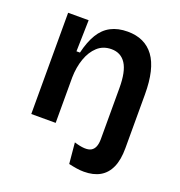

<svg xmlns="http://www.w3.org/2000/svg" viewBox="-129 -646 876 932"><g transform="rotate(20 309.0 -180.0)"><path d="M405 176Q387 176 367.5 173Q348 170 326 165L316 57Q377 76 403 61.5Q429 47 429 -1V-26H556V0Q556 60 538.5 99Q521 138 487.5 157Q454 176 405 176ZM70 0V-318V-523H176L172 -361H190Q204 -420 227.5 -459Q251 -498 287.5 -517Q324 -536 374 -536Q463 -536 509.5 -473Q556 -410 556 -278V0H429V-265Q429 -350 403.5 -389.5Q378 -429 329 -429Q286 -429 257 -402.5Q228 -376 212.5 -332Q197 -288 196 -235V0Z"/></g></svg>

Font: Bricolage Grotesque 16pt SemiBold
Style: Regular
Weight: 600
Version: Version 1.001;gftools[0.9.33.dev8+g029e19f]